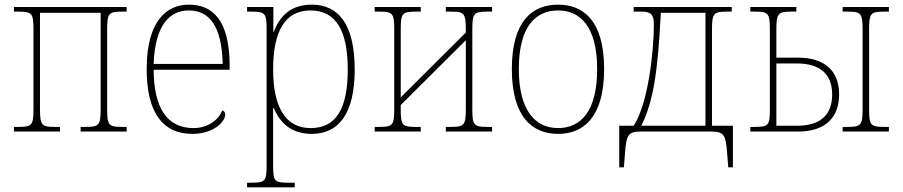

<svg xmlns="http://www.w3.org/2000/svg" viewBox="-20 -566 3883 826"><path d="M40 0H238V-20H217C159 -20 152 -27 152 -98V-511H413V-98C413 -27 406 -20 348 -20H327V0H525V-20H506C447 -20 441 -27 441 -98V-438C441 -509 447 -516 506 -516H525V-536H40V-516H59C118 -516 124 -509 124 -438V-98C124 -27 118 -20 59 -20H40Z M808 10C897 10 949 -41 949 -74C949 -82 944 -89 936 -91C919 -46 869 -15 813 -15C698 -15 642 -102 641 -266H968V-281C968 -481 894 -546 792 -546C701 -546 611 -481 611 -269C611 -83 679 10 808 10ZM938 -291H641C647 -461 712 -521 792 -521C877 -521 934 -460 938 -291Z M1043 240H1248V220H1221C1159 220 1155 213 1155 142V-101H1158C1187 -30 1241 10 1321 10C1435 10 1506 -74 1506 -267C1506 -463 1435 -546 1321 -546C1239 -546 1186 -505 1158 -429H1156V-536H1043V-516H1062C1121 -516 1127 -509 1127 -438V142C1127 213 1122 220 1061 220H1043ZM1316 -15C1208 -15 1155 -106 1155 -267C1155 -432 1206 -521 1316 -521C1425 -521 1476 -435 1476 -267C1476 -99 1427 -15 1316 -15Z M1592 0H1790V-20H1769C1710 -20 1704 -27 1704 -98V-114L1984 -393V-98C1984 -27 1977 -20 1919 -20H1898V0H2097V-20H2077C2018 -20 2012 -27 2012 -98V-438C2012 -509 2018 -516 2077 -516H2097V-536H1898V-516H1919C1977 -516 1984 -509 1984 -438V-426L1704 -147V-438C1704 -509 1710 -516 1769 -516H1790V-536H1592V-516H1611C1670 -516 1676 -509 1676 -438V-98C1676 -27 1670 -20 1611 -20H1592Z M2381 10C2489 10 2579 -60 2579 -269C2579 -478 2489 -546 2381 -546C2272 -546 2182 -478 2182 -269C2182 -60 2272 10 2381 10ZM2381 -15C2287 -15 2212 -85 2212 -269C2212 -453 2285 -521 2381 -521C2475 -521 2549 -453 2549 -269C2549 -85 2477 -15 2381 -15Z M2644 154H2664L2669 90C2675 12 2684 0 2739 0H3039C3093 0 3102 12 3108 90L3113 154H3133V-25H3043V-438C3043 -509 3050 -516 3109 -516H3128V-536H2706V-516H2738C2779 -516 2793 -505 2793 -461C2793 -344 2768 -119 2706 -25H2644ZM2739 -25C2791 -130 2810 -257 2823 -511H3015V-25Z M3605 0H3804V-20H3784C3725 -20 3719 -27 3719 -98V-438C3719 -509 3725 -516 3784 -516H3804V-536H3605V-516H3626C3684 -516 3691 -509 3691 -438V-98C3691 -27 3684 -20 3626 -20H3605ZM3208 0H3413C3527 0 3590 -57 3590 -160C3590 -262 3527 -318 3413 -318H3320V-438C3320 -509 3327 -516 3385 -516H3406V-536H3208V-516H3227C3286 -516 3292 -509 3292 -438V-98C3292 -27 3287 -20 3227 -20H3208ZM3320 -25V-293H3408C3509 -293 3560 -246 3560 -160C3560 -71 3509 -25 3408 -25Z"/></svg>

Font: Noto Serif SemiCondensed Thin
Style: Regular
Weight: 100
Width: 4
Designer: Monotype Design Team
Foundry: Monotype Imaging Inc.
Version: Version 2.015